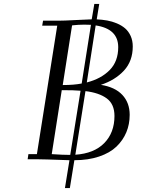

<svg xmlns="http://www.w3.org/2000/svg" viewBox="-20 -807 729 973"><path d="M120.1 0 124 -25.9H167L270 -676.8H193.8L198.2 -702.1H273.9Q304.7 -702.1 361.1 -705.3Q417.5 -708.5 444.8 -709L458 -787.1H482.9L470.2 -709Q498.5 -707.5 523.2 -703.1Q547.9 -698.7 572.3 -688.5Q596.7 -678.2 614 -663.3Q631.3 -648.4 642.1 -624.8Q652.8 -601.1 652.8 -571.8Q652.8 -497.6 608.2 -449.2Q563.5 -400.9 491.2 -377Q563 -365.7 600.1 -325.9Q637.2 -286.1 637.2 -225.1Q637.2 -177.7 620.4 -137Q603.5 -96.2 570.3 -64.2Q537.1 -32.2 482.2 -13.7Q427.2 4.9 356.9 4.9L334 146H309.1L332 4.9Q196.3 0 163.1 0ZM242.2 -25.9Q298.8 -22 335.9 -22L388.2 -347.2Q358.4 -350.1 293 -350.1ZM297.9 -376Q354.5 -376 394 -383.8L440.9 -681.2Q429.7 -682.1 407.2 -682.1Q392.6 -682.1 377 -681.2Q361.3 -680.2 353.5 -679.2L345.2 -678.2ZM361.8 -22.9Q457 -29.3 508.5 -82Q560.1 -134.8 560.1 -219.2Q560.1 -279.3 521.2 -308.1Q482.4 -336.9 413.1 -345.2ZM419.9 -389.2Q492.2 -407.7 535.6 -451.7Q579.1 -495.6 579.1 -567.9Q579.1 -661.1 464.8 -678.2Z"/></svg>

Font: Dehuti Alt
Style: Italic
Weight: 400
Version: Version 1.2